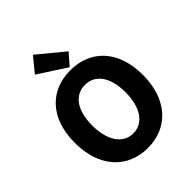

<svg xmlns="http://www.w3.org/2000/svg" viewBox="-248 -1031 1181 1181"><g transform="rotate(-45 342.0 -441.0)"><path d="M169 -799 353 -680 417 -754 247 -894ZM46 -329C46 -116 166 12 342 12C518 12 638 -116 638 -329C638 -541 518 -664 342 -664C166 -664 46 -542 46 -329ZM487 -329C487 -198 431 -115 342 -115C253 -115 197 -198 197 -329C197 -460 253 -537 342 -537C431 -537 487 -460 487 -329Z"/></g></svg>

Font: Cambridge Sans Bold
Style: Regular
Weight: 700
Version: Version 2.020;PS 002.020;hotconv 1.0.88;makeotf.lib2.5.64775